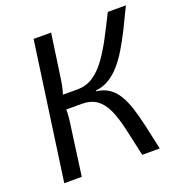

<svg xmlns="http://www.w3.org/2000/svg" viewBox="-125 -798 857 907"><g transform="rotate(-20 303.0 -345.0)"><path d="M606 -690Q580 -635 556 -587Q532 -539 508 -499Q484 -459 458 -429.5Q432 -400 402 -382Q372 -364 335 -360L334 -357Q372 -352 398 -334.5Q424 -317 442 -287Q460 -257 473.5 -215Q487 -173 499 -119Q511 -65 525 0H437Q420 -78 406.5 -138Q393 -198 374.5 -239.5Q356 -281 326.5 -302.5Q297 -324 249 -324L255 -395Q299 -395 333.5 -417.5Q368 -440 397.5 -480Q427 -520 455.5 -573.5Q484 -627 515 -690ZM230 -690 199 -473Q195 -441 188 -415Q181 -389 170 -360Q174 -332 173 -307Q172 -282 167 -249L133 0H45L142 -690ZM294 -395 284 -324H151L161 -395Z"/></g></svg>

Font: Exo 2
Style: Italic
Weight: 400
Italic angle: -8°
Designer: Natanael Gama
Foundry: Natanael Gama
Version: Version 2.010